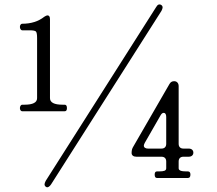

<svg xmlns="http://www.w3.org/2000/svg" viewBox="-20 -787 961 849"><path d="M699 -754Q699 -749 694 -739L206 28Q201 36 194.5 39.5Q188 43 183 39Q177 35 177 28Q177 23 182 13L670 -755Q680 -773 693 -765Q699 -761 699 -754ZM78 -295Q74 -295 71 -299Q68 -303 68 -309Q68 -315 71 -319.5Q74 -324 78 -324H88Q144 -324 144 -353V-619Q144 -642 139 -647.5Q134 -653 111 -653H78Q74 -653 71 -657.5Q68 -662 68 -668Q68 -674 71 -678Q74 -682 78 -682Q137 -682 176 -713Q185 -719 190 -719Q201 -719 201 -702V-353Q201 -324 257 -324H266Q276 -324 276 -309Q276 -295 266 -295ZM674 0Q664 0 664 -15Q664 -29 674 -29H682Q700 -29 707.5 -32Q715 -35 715 -43V-73Q715 -83 709.5 -88.5Q704 -94 694 -94H583Q573 -94 567.5 -98.5Q562 -103 562 -110V-112Q562 -127 569 -138L729 -415Q736 -428 750 -428Q759 -428 764.5 -422Q770 -416 770 -406V-151Q770 -141 775.5 -135.5Q781 -130 791 -130H814Q824 -130 829.5 -125Q835 -120 835 -112Q835 -104 829.5 -99Q824 -94 814 -94H791Q781 -94 775.5 -88.5Q770 -83 770 -73V-43Q770 -36 778 -32.5Q786 -29 804 -29H811Q822 -29 822 -15Q822 0 811 0ZM704 -288Q696 -288 690 -277L620 -155Q616 -147 616 -143Q616 -137 621 -133.5Q626 -130 634 -130H694Q704 -130 709.5 -135.5Q715 -141 715 -151V-270Q715 -279 712 -283.5Q709 -288 704 -288Z"/></svg>

Font: Shippori Mincho B1
Style: Regular
Weight: 400
Designer: FONTDASU
Foundry: FONTDASU / Google Inc. / but / Adobe
Version: Version 3.110; ttfautohint (v1.8.3)